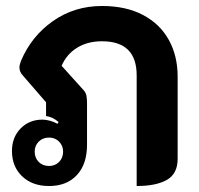

<svg xmlns="http://www.w3.org/2000/svg" viewBox="-20 -613 664 642"><path d="M134 -271 56 -361Q45 -373 45 -387Q45 -396 50 -409Q85 -492 157 -542.5Q229 -593 321 -593Q401 -593 458 -563Q515 -533 544.5 -479.5Q574 -426 574 -357V-82Q574 -32 538 -11.5Q502 9 437 9V-361Q437 -475 321 -475Q273 -475 238 -453.5Q203 -432 186 -393L260 -311Q267 -303 269 -293Q271 -283 271 -268V-129Q271 -64 237 -27.5Q203 9 144 9Q88 9 54 -23.5Q20 -56 20 -108Q20 -154 49 -183.5Q78 -213 122 -213Q134 -213 148 -209Q162 -205 172 -199L176 -205Q156 -222 134 -225ZM191 -106Q191 -126 177.5 -139.5Q164 -153 144 -153Q123 -153 109.5 -139.5Q96 -126 96 -106Q96 -85 109.5 -71.5Q123 -58 144 -58Q164 -58 177.5 -71.5Q191 -85 191 -106Z"/></svg>

Font: K2D ExtraBold
Style: Regular
Weight: 800
Designer: Katatrad Aksorn Co.,Ltd.
Foundry: Cadson Demak Co.,Ltd.
Version: Version 1.000; ttfautohint (v1.6)